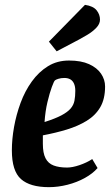

<svg xmlns="http://www.w3.org/2000/svg" viewBox="-20 -763 460 793"><path d="M214 -551 182 -591 331 -743Q365 -738 379 -720.5Q393 -703 393 -682Q393 -664 377.5 -648Q362 -632 342 -620Q322 -608 307 -600ZM182 10Q104 10 66.5 -23.5Q29 -57 29 -142Q29 -188 38 -238.5Q47 -289 65 -338Q83 -387 111.5 -426.5Q140 -466 178 -489.5Q216 -513 265 -513Q315 -513 348 -498Q381 -483 397.5 -458.5Q414 -434 414 -406Q414 -354 394 -320Q374 -286 338 -264Q302 -242 256 -228Q210 -214 157 -204V-169Q157 -131 168 -109.5Q179 -88 201.5 -79.5Q224 -71 257 -71Q279 -71 308.5 -81Q338 -91 361 -106L383 -69Q363 -46 330.5 -28Q298 -10 259 0Q220 10 182 10ZM164 -259Q208 -273 233.5 -286.5Q259 -300 271.5 -314.5Q284 -329 287.5 -347Q291 -365 291 -388Q291 -406 285.5 -418Q280 -430 270 -435.5Q260 -441 246 -441Q232 -441 221 -437.5Q210 -434 207 -431Q203 -428 194 -403.5Q185 -379 176 -341.5Q167 -304 164 -259Z"/></svg>

Font: Faustina VF Beta
Style: Italic
Weight: 400
Italic angle: -8°
Designer: Alfonso Garcia
Foundry: Omnibus-Type
Version: Version 1.006